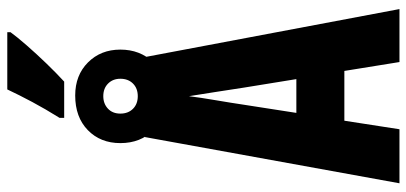

<svg xmlns="http://www.w3.org/2000/svg" viewBox="-322 -822 1143 540"><g transform="rotate(-90 250.0 -551.5)"><path d="M5 0 135 -716H360L495 0H346L321 -155H181L157 0ZM226 -438 203 -290H298L274 -438Q269 -472 262 -516Q255 -560 250 -592Q246 -560 238.5 -516Q231 -472 226 -438ZM252 -656Q191 -656 154.5 -692Q118 -728 118 -785Q118 -841 154.5 -876.5Q191 -912 252 -912Q309 -912 345 -876Q381 -840 381 -785Q381 -730 346 -693Q311 -656 252 -656ZM250 -736Q272 -736 285.5 -749.5Q299 -763 299 -785Q299 -806 285.5 -819.5Q272 -833 250 -833Q229 -833 215 -820Q201 -807 201 -785Q201 -763 214.5 -749.5Q228 -736 250 -736ZM189 -956Q214 -996 233.5 -1032.5Q253 -1069 269 -1103H430V-1094Q417 -1076 393 -1048.5Q369 -1021 342 -993Q315 -965 291 -943H189Z"/></g></svg>

Font: Noto Sans Mono ExtraCondensed Black
Style: Regular
Weight: 900
Width: 2
Designer: Monotype Design Team
Foundry: Monotype Imaging Inc.
Version: Version 2.014